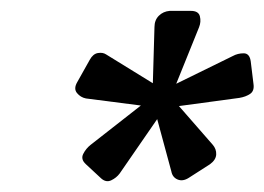

<svg xmlns="http://www.w3.org/2000/svg" viewBox="-20 -750 486 353"><path d="M261 -597 264 -700Q264 -713 272 -721Q280 -729 292 -730H331Q345 -730 347.5 -720Q350 -710 346 -700L304 -596L408 -647Q417 -652 428 -652Q439 -652 441 -637L446 -596Q448 -583 440 -577.5Q432 -572 420 -570L309 -555L371 -484Q378 -476 377.5 -466Q377 -456 366 -448L327 -423Q316 -416 306.5 -420Q297 -424 295 -435L269 -531L200 -431Q194 -423 184.5 -418.5Q175 -414 166 -422L138 -448Q128 -457 133 -467Q138 -477 147 -484L239 -556L138 -569Q128 -571 121.5 -579Q115 -587 122 -599L145 -640Q151 -651 160 -652.5Q169 -654 175 -650Z"/></svg>

Font: Rubik Light Light
Style: Italic
Weight: 300
Italic angle: -12°
Version: Version 2.104